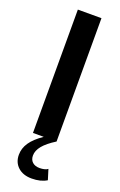

<svg xmlns="http://www.w3.org/2000/svg" viewBox="-176 -746 638 1024"><g transform="rotate(20 143.0 -234.5)"><path d="M152 231Q103 231 74 204.5Q45 178 45 135Q45 98 67 65.5Q89 33 137 0H76V-700H210V0Q162 30 139.5 57.5Q117 85 117 113Q117 137 132 150.5Q147 164 173 164Q187 164 199.5 161Q212 158 219 152L237 210Q203 231 152 231Z"/></g></svg>

Font: Red Hat Text SemiBold
Style: Regular
Weight: 600
Designer: Pentagram, MCKL
Foundry: MCKL
Version: Version 1.030